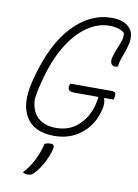

<svg xmlns="http://www.w3.org/2000/svg" viewBox="-105 -788 809 1125"><g transform="rotate(10 300.0 -225.0)"><path d="M295 -298H540Q555 -298 561.5 -290.5Q568 -283 563 -262L560 -250H506L504 -245Q509 -237 509.5 -221.5Q510 -206 507 -189Q497 -145 479 -111.5Q461 -78 436 -53Q363 20 254 20Q134 20 86 -57.5Q38 -135 73 -274L78 -293Q133 -502 236 -611Q339 -720 468 -720Q500 -720 526.5 -712Q553 -704 572 -685Q592 -666 595.5 -636Q599 -606 589 -573Q583 -549 575.5 -530Q568 -511 561.5 -491.5Q555 -472 551 -445Q545 -442 535 -442Q516 -442 510 -458Q504 -474 511 -497Q520 -529 530.5 -553Q541 -577 548 -598.5Q555 -620 552 -645Q522 -672 461 -672Q392 -672 327 -626Q262 -580 210.5 -493.5Q159 -407 128 -285L124 -269Q117 -244 112.5 -220Q108 -196 105 -174Q108 -100 148 -64Q188 -28 257 -28Q333 -28 385.5 -74Q438 -120 460 -196Q468 -227 470 -250H330Q301 -250 294 -259.5Q287 -269 289 -282Q291 -292 295 -298ZM207 76Q215 72 223 70Q231 68 242 68Q269 68 261 98Q250 143 226 186Q202 229 176 255Q168 264 158.5 267Q149 270 140 270Q121 270 111 261Q178 191 207 76Z"/></g></svg>

Font: Recursive Mn Csl St Lt
Style: Italic
Weight: 300
Italic angle: -15°
Monospace: yes
Version: Version 1.079;hotconv 1.0.112;makeotfexe 2.5.65598; ttfautoh